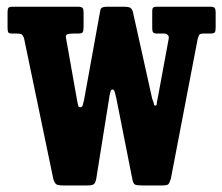

<svg xmlns="http://www.w3.org/2000/svg" viewBox="-20 -540 662 572"><path d="M230.5 -242.5 278.5 -507.5Q279.5 -515.5 284.8 -517.8Q290 -520 300.5 -520H347.5Q360.5 -520 366 -518Q371.5 -516 375.5 -506.5L433.5 -245.5Q438.5 -233.5 438.8 -229.5Q439 -225.5 443 -225.5Q447 -225.5 447 -230.8Q447 -236 449.5 -245.5L482.5 -424Q484 -432.5 479.5 -436.2Q475 -440 470.5 -440H449.5Q439.5 -440 436.5 -443.2Q433.5 -446.5 433.5 -455.5V-506.5Q433.5 -515 436.5 -517.5Q439.5 -520 448 -520H607.5Q616.5 -520 619.5 -516.2Q622.5 -512.5 622.5 -503V-458Q622.5 -447 619.8 -443.5Q617 -440 605.5 -440H585Q578 -440 575 -437.5Q572 -435 569 -424.5L489 -7.5Q485.5 4 482.2 8.2Q479 12.5 463 12.5H403.5Q387.5 12.5 382.2 9.8Q377 7 374.5 -5L326.5 -247.5Q324 -258.5 321.8 -266Q319.5 -273.5 315 -273.5Q311 -273.5 309 -266.5Q307 -259.5 305.5 -249.5L266.5 -6Q264 5.5 259.2 9Q254.5 12.5 238.5 12.5H169.5Q153 12.5 148 9.2Q143 6 139 -6L51.5 -426.5Q48.5 -434.5 45.2 -437.2Q42 -440 30.5 -440H15.5Q6 -440 4.2 -444.5Q2.5 -449 2.5 -458V-503.5Q2.5 -513.5 5.2 -516.8Q8 -520 17.5 -520H211Q222 -520 225.5 -516.8Q229 -513.5 229 -502V-461Q229 -448.5 226.5 -444.2Q224 -440 212 -440H197.5Q186.5 -440 180.8 -438Q175 -436 176.5 -427.5L209.5 -242Q211 -233 212.5 -226.8Q214 -220.5 219 -220.5Q224.5 -220.5 226.2 -226Q228 -231.5 230.5 -242.5Z"/></svg>

Font: Besley* Condensed
Style: Bold
Weight: 700
Width: 3
Designer: Owen Earl
Foundry: indestructible type*
Version: Version 3.000; ttfautohint (v1.8.3)